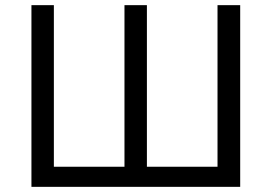

<svg xmlns="http://www.w3.org/2000/svg" viewBox="-20 -725 1053 745"><path d="M102 0V-705H189V-78H463V-705H550V-78H824V-705H912V0Z"/></svg>

Font: Nunito Sans 7pt SemiCondensed
Style: Regular
Weight: 400
Width: 4
Designer: Vernon Adams
Foundry: Vernon Adams
Version: Version 3.101;gftools[0.9.27]